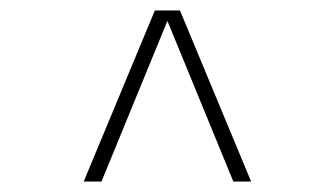

<svg xmlns="http://www.w3.org/2000/svg" viewBox="-20 -730 640 367"><path d="M140 -383 276 -710H324L460 -383H426L300 -690L174 -383Z"/></svg>

Font: Geist Mono Thin
Style: Regular
Weight: 100
Monospace: yes
Designer: Basement.studio, Andrés Briganti, Mateo Zaragoza
Foundry: Basement.studio, Vercel, Andrés Briganti, Guido Ferreyra, Mateo Zaragoza
Version: Version 1.500; ttfautohint (v1.8.4.7-5d5b)